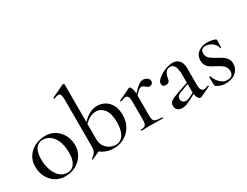

<svg xmlns="http://www.w3.org/2000/svg" viewBox="-71 -1229 2246 1746"><g transform="rotate(-30 1052.0 -356.0)"><path d="M339.1 -44.9Q366.2 -84 366.2 -155.5Q366.2 -227.1 346.7 -276.6Q327.1 -326.2 293 -352.5Q258.8 -378.9 213.4 -378.9Q168 -378.9 141.6 -341.6Q115.2 -304.2 115.2 -236.1Q115.2 -168 134 -116.5Q152.8 -64.9 186.5 -35.4Q220.2 -5.9 266.1 -5.9Q312 -5.9 339.1 -44.9ZM59.6 -92.5Q35.2 -141.1 35.2 -202.1Q35.2 -263.2 67.1 -308.6Q99.1 -354 149.2 -376.5Q199.2 -398.9 255.1 -398.9Q311 -398.9 355.5 -369.9Q399.9 -340.8 424.1 -293.5Q448.2 -246.1 448.2 -188.5Q448.2 -130.9 418.7 -84.5Q389.2 -38.1 340.1 -12.5Q291 13.2 232.4 13.2Q173.8 13.2 128.9 -15.4Q84 -43.9 59.6 -92.5Z M641.1 -300.8V-142.1Q641.1 -95.2 662.1 -64.7Q683.1 -34.2 712.4 -20Q741.7 -5.9 770 -5.9Q822.8 -5.9 852.3 -51Q881.8 -96.2 881.8 -182.1Q881.8 -268.1 848.4 -314Q814.9 -359.9 759.3 -359.9Q703.6 -359.9 641.1 -300.8ZM796.9 -398.9Q840.8 -398.9 877.9 -377.9Q915 -356.9 937.5 -315.4Q960 -273.9 960 -208Q960 -142.1 929 -90.6Q897.9 -39.1 847.4 -12.9Q796.9 13.2 740.7 13.2Q663.6 13.2 603 -32.2L522 4.9H520Q517.1 4.9 516.1 1.5Q515.1 -2 518.1 -3.9Q546.9 -23.9 559.8 -44.9Q572.8 -65.9 572.8 -103V-595.2Q572.8 -630.4 565.9 -645.8Q559.1 -661.1 542 -661.1Q524.9 -661.1 498 -648.9H497.1Q493.2 -648.9 491 -654.5Q488.8 -660.2 492.7 -661.1L625 -724.1L628.9 -725.1Q632.8 -725.1 637 -721.4Q641.1 -717.8 641.1 -714.8V-318.8Q716.8 -398.9 796.9 -398.9Z M1164.6 -295.9V-81.1Q1164.6 -52.2 1172.1 -38.1Q1179.7 -23.9 1199.7 -18.1Q1219.7 -12.2 1259.8 -12.2Q1262.7 -12.2 1262.7 -6.1Q1262.7 0 1259.8 0Q1226.6 0 1206.5 -1L1130.9 -2L1074.7 -1Q1060.5 0 1035.6 0Q1033.7 0 1033.7 -6.1Q1033.7 -12.2 1035.6 -12.2Q1072.8 -12.2 1084.7 -26.1Q1096.7 -40 1096.7 -81.1V-274.9Q1096.7 -308.1 1088.6 -323Q1080.6 -337.9 1062 -337.9Q1043.5 -337.9 1009.8 -324.2H1007.8Q1004.9 -324.2 1003.2 -329.1Q1001.5 -334 1004.9 -335L1128.4 -394Q1132.3 -396 1134.8 -396Q1144.5 -396 1154.1 -373.5Q1163.6 -351.1 1164.6 -314.9Q1205.6 -360.8 1230.2 -378.4Q1254.9 -396 1276.9 -396Q1298.8 -396 1319.3 -382.1Q1339.8 -368.2 1339.8 -350.6Q1339.8 -333 1329.8 -323Q1319.8 -313 1306.4 -313Q1293 -313 1285.9 -316.4Q1278.8 -319.8 1273.7 -324.5Q1268.6 -329.1 1258.5 -338.1Q1248.5 -347.2 1234.4 -347.2Q1220.2 -347.2 1207 -337.6Q1193.8 -328.1 1164.6 -295.9Z M1479 -78.1Q1479 -57.1 1491 -45.2Q1502.9 -33.2 1523.4 -33.2Q1543.9 -33.2 1566.4 -44.9L1611.3 -67.9V-159.2L1523.9 -126Q1479 -111.3 1479 -78.1ZM1400.4 -283.2Q1400.4 -307.1 1431.9 -333.5Q1463.4 -359.9 1507.3 -377.4Q1551.3 -395 1589.6 -395Q1627.9 -395 1654.1 -367.4Q1680.2 -339.8 1680.2 -285.2V-107.9Q1680.2 -42 1719.2 -42Q1732.4 -42 1761.2 -54.2H1763.2Q1767.1 -54.2 1768.6 -49.6Q1770 -44.9 1766.1 -43L1663.1 5.9Q1659.2 7.8 1649.7 7.8Q1640.1 7.8 1628.7 -8.5Q1617.2 -24.9 1613.3 -53.2L1557.1 -22.9Q1500 6.8 1465.1 6.8Q1430.2 6.8 1413.1 -9.5Q1396 -25.9 1396 -54Q1396 -82 1417.5 -97.9Q1439 -113.8 1497.1 -133.8L1611.3 -172.9V-254.9Q1611.3 -374 1551.3 -374Q1521.5 -374 1503.9 -351.6Q1486.3 -329.1 1481.9 -293Q1477.1 -249 1438.7 -249Q1400.4 -249 1400.4 -283.2Z M1821.3 -18.1Q1815.4 -23.9 1814.9 -29.8L1813 -115.2Q1813 -117.2 1818.6 -117.7Q1824.2 -118.2 1825.2 -116.2Q1842.3 -66.4 1875.5 -37.6Q1907.7 -8.8 1941.9 -8.8Q2007.3 -8.8 2007.3 -64Q2007.3 -103 1984.1 -125Q1960.9 -147 1922.9 -166.5Q1885.3 -185.5 1865.7 -198.2Q1818.8 -228.5 1818.8 -284.9Q1818.8 -341.3 1859.9 -369.6Q1900.9 -397.9 1949 -397.9Q1997.1 -397.9 2034.2 -382.8Q2043.9 -378.9 2043.9 -371.1L2043 -336.9Q2041 -311 2041 -293Q2041 -291 2035.6 -291Q2030.3 -291 2030.3 -293Q2030.3 -313 2014.2 -333Q1998 -353 1973.6 -365.5Q1949.2 -377.9 1924.3 -377.9Q1873.5 -377.9 1873 -329.1Q1873 -295.9 1894.5 -275.9Q1916 -255.9 1955.6 -234.9Q1995.1 -213.9 2015.1 -200.4Q2035.2 -187 2049.6 -165.5Q2064 -144 2064 -111.8Q2064 -79.6 2047.1 -51.3Q2030.3 -22.9 1997.1 -5.9Q1963.9 11.2 1914.8 11.2Q1865.7 11.2 1821.3 -18.1Z"/></g></svg>

Font: Cormorant-Medium
Style: Regular
Weight: 500
Designer: Christian Thalmann (Catharsis Fonts)
Version: Version 3.000